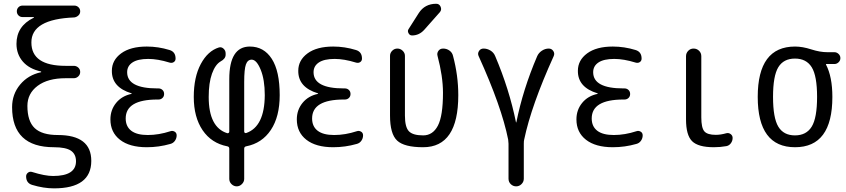

<svg xmlns="http://www.w3.org/2000/svg" viewBox="-20 -780 4540 1030"><path d="M269.5 9.8Q44.9 9.8 44.9 -205.1Q44.9 -274.4 87.9 -326.2Q130.9 -377.9 200.2 -392.6Q201.2 -392.6 201.2 -393.6Q201.2 -395.5 200.2 -396.5Q136.7 -410.2 102.5 -449.7Q68.4 -489.3 68.4 -544.9Q68.4 -639.6 160.2 -684.6Q162.1 -684.6 162.1 -686.5Q162.1 -687.5 161.1 -688.5H100.6Q87.9 -688.5 79.1 -697.3Q70.3 -706.1 70.3 -719.2Q70.3 -732.4 79.1 -741.2Q87.9 -750 100.6 -750H378.9Q391.6 -750 400.9 -741.2Q410.2 -732.4 410.2 -719.2Q410.2 -706.1 400.9 -697.3Q391.6 -688.5 378.9 -686.5Q147.5 -677.7 148.4 -551.8Q148.4 -426.8 332 -426.8H376Q389.6 -426.8 399.9 -417.5Q410.2 -408.2 410.2 -394Q410.2 -379.9 399.9 -370.1Q389.6 -360.4 376 -360.4H332Q236.3 -360.4 181.6 -319.3Q127 -278.3 127 -211.9Q127 -129.9 166 -92.8Q205.1 -55.7 290 -55.7Q469.7 -55.7 469.7 83Q469.7 230.5 269.5 230.5Q213.9 230.5 152.3 211.9Q120.1 202.1 120.1 166Q120.1 154.3 129.9 146.5Q139.6 138.7 152.3 142.6Q220.7 164.1 264.6 164.1Q387.7 164.1 387.7 85Q387.7 46.9 360.4 28.3Q333 9.8 269.5 9.8Z M685.5 -276.4Q686.5 -276.4 686.5 -278.3Q686.5 -279.3 685.5 -279.3Q579.1 -311.5 580.1 -400.4Q580.1 -457 629.9 -493.7Q679.7 -530.3 767.6 -530.3Q829.1 -530.3 889.6 -511.7Q921.9 -502 921.9 -465.8Q921.9 -453.1 912.1 -446.8Q902.3 -440.4 889.6 -444.3Q826.2 -463.9 775.4 -463.9Q718.8 -463.9 690.4 -444.8Q662.1 -425.8 662.1 -392.6Q662.1 -305.7 824.2 -305.7H830.1Q842.8 -305.7 851.6 -297.4Q860.4 -289.1 860.4 -275.9Q860.4 -262.7 851.6 -254.4Q842.8 -246.1 830.1 -246.1H824.2Q654.3 -246.1 654.3 -144.5Q654.3 -101.6 684.1 -78.6Q713.9 -55.7 772.5 -55.7Q832 -55.7 894.5 -76.2Q906.2 -80.1 917 -73.7Q927.7 -67.4 927.7 -53.7Q927.7 -38.1 918.5 -24.9Q909.2 -11.7 893.6 -7.8Q832 9.8 767.6 9.8Q674.8 9.8 623.5 -30.3Q572.3 -70.3 572.3 -139.6Q572.3 -190.4 603 -228Q633.8 -265.6 685.5 -276.4Z M1290 -339.8V-74.2Q1290 -69.3 1293.5 -67.4Q1296.9 -65.4 1300.8 -66.4Q1399.4 -100.6 1400.4 -269.5Q1400.4 -352.5 1378.4 -406.2Q1356.4 -460 1330.1 -460Q1308.6 -460 1299.3 -434.6Q1290 -409.2 1290 -339.8ZM1199.2 4.9Q1114.3 -11.7 1066.9 -81.5Q1019.5 -151.4 1019.5 -259.8Q1019.5 -366.2 1057.1 -436.5Q1094.7 -506.8 1154.3 -525.4Q1168 -529.3 1179.2 -519Q1190.4 -508.8 1190.4 -494.1V-486.3Q1190.4 -464.8 1163.1 -450.2Q1134.8 -433.6 1117.2 -384.8Q1099.6 -335.9 1099.6 -259.8Q1099.6 -96.7 1199.2 -65.4Q1203.1 -64.5 1206.5 -66.9Q1210 -69.3 1210 -74.2V-355.5Q1210 -530.3 1320.3 -530.3Q1395.5 -530.3 1438 -464.4Q1480.5 -398.4 1480.5 -269.5Q1480.5 -154.3 1433.1 -83Q1385.7 -11.7 1300.8 4.9Q1290 6.8 1290 17.6V179.7Q1290 195.3 1277.8 207.5Q1265.6 219.7 1250 219.7Q1234.4 219.7 1222.2 208Q1210 196.3 1210 179.7V17.6Q1210 6.8 1199.2 4.9Z M1685.5 -276.4Q1686.5 -276.4 1686.5 -278.3Q1686.5 -279.3 1685.5 -279.3Q1579.1 -311.5 1580.1 -400.4Q1580.1 -457 1629.9 -493.7Q1679.7 -530.3 1767.6 -530.3Q1829.1 -530.3 1889.6 -511.7Q1921.9 -502 1921.9 -465.8Q1921.9 -453.1 1912.1 -446.8Q1902.3 -440.4 1889.6 -444.3Q1826.2 -463.9 1775.4 -463.9Q1718.8 -463.9 1690.4 -444.8Q1662.1 -425.8 1662.1 -392.6Q1662.1 -305.7 1824.2 -305.7H1830.1Q1842.8 -305.7 1851.6 -297.4Q1860.4 -289.1 1860.4 -275.9Q1860.4 -262.7 1851.6 -254.4Q1842.8 -246.1 1830.1 -246.1H1824.2Q1654.3 -246.1 1654.3 -144.5Q1654.3 -101.6 1684.1 -78.6Q1713.9 -55.7 1772.5 -55.7Q1832 -55.7 1894.5 -76.2Q1906.2 -80.1 1917 -73.7Q1927.7 -67.4 1927.7 -53.7Q1927.7 -38.1 1918.5 -24.9Q1909.2 -11.7 1893.6 -7.8Q1832 9.8 1767.6 9.8Q1674.8 9.8 1623.5 -30.3Q1572.3 -70.3 1572.3 -139.6Q1572.3 -190.4 1603 -228Q1633.8 -265.6 1685.5 -276.4Z M2250 9.8Q2148.4 9.8 2110.4 -25.9Q2072.3 -61.5 2072.3 -160.2V-480.5Q2072.3 -496.1 2084 -507.8Q2095.7 -519.5 2111.8 -519.5Q2127.9 -519.5 2140.1 -507.8Q2152.3 -496.1 2152.3 -480.5V-160.2Q2152.3 -98.6 2173.3 -76.2Q2194.3 -53.7 2250 -53.7Q2301.8 -53.7 2329.1 -106Q2356.4 -158.2 2356.4 -282.2Q2356.4 -370.1 2327.1 -480.5Q2323.2 -495.1 2332 -507.3Q2340.8 -519.5 2357.4 -519.5Q2376 -519.5 2391.1 -508.8Q2406.2 -498 2410.2 -480.5Q2438.5 -375 2438.5 -269.5Q2438.5 9.8 2250 9.8ZM2226.6 -710Q2258.8 -759.8 2320.3 -759.8Q2336.9 -759.8 2343.8 -743.7Q2350.6 -727.5 2339.8 -714.8L2255.9 -620.1Q2228.5 -589.8 2190.4 -589.8Q2177.7 -589.8 2171.4 -602.1Q2165 -614.3 2171.9 -624Z M2706.1 -31.2Q2670.9 -208 2547.9 -478.5Q2541 -492.2 2549.3 -505.9Q2557.6 -519.5 2574.2 -519.5Q2593.8 -519.5 2611.3 -508.8Q2628.9 -498 2636.7 -478.5Q2711.9 -301.8 2748 -124Q2748 -123 2749 -123Q2750 -123 2750 -124Q2785.2 -299.8 2861.3 -477.5Q2869.1 -496.1 2886.7 -507.8Q2904.3 -519.5 2923.8 -519.5Q2939.5 -519.5 2948.2 -506.3Q2957 -493.2 2950.2 -478.5Q2830.1 -213.9 2792 -31.2Q2790 -24.4 2790 -8.8V178.7Q2790 195.3 2777.8 207.5Q2765.6 219.7 2749 219.7Q2732.4 219.7 2720.2 208Q2708 196.3 2708 178.7V-8.8Q2708 -17.6 2706.1 -31.2Z M3185.5 -276.4Q3186.5 -276.4 3186.5 -278.3Q3186.5 -279.3 3185.5 -279.3Q3079.1 -311.5 3080.1 -400.4Q3080.1 -457 3129.9 -493.7Q3179.7 -530.3 3267.6 -530.3Q3329.1 -530.3 3389.6 -511.7Q3421.9 -502 3421.9 -465.8Q3421.9 -453.1 3412.1 -446.8Q3402.3 -440.4 3389.6 -444.3Q3326.2 -463.9 3275.4 -463.9Q3218.8 -463.9 3190.4 -444.8Q3162.1 -425.8 3162.1 -392.6Q3162.1 -305.7 3324.2 -305.7H3330.1Q3342.8 -305.7 3351.6 -297.4Q3360.4 -289.1 3360.4 -275.9Q3360.4 -262.7 3351.6 -254.4Q3342.8 -246.1 3330.1 -246.1H3324.2Q3154.3 -246.1 3154.3 -144.5Q3154.3 -101.6 3184.1 -78.6Q3213.9 -55.7 3272.5 -55.7Q3332 -55.7 3394.5 -76.2Q3406.2 -80.1 3417 -73.7Q3427.7 -67.4 3427.7 -53.7Q3427.7 -38.1 3418.5 -24.9Q3409.2 -11.7 3393.6 -7.8Q3332 9.8 3267.6 9.8Q3174.8 9.8 3123.5 -30.3Q3072.3 -70.3 3072.3 -139.6Q3072.3 -190.4 3103 -228Q3133.8 -265.6 3185.5 -276.4Z M3809.6 9.8Q3725.6 9.8 3692.9 -22.5Q3660.2 -54.7 3660.2 -139.6V-478.5Q3660.2 -495.1 3671.9 -507.3Q3683.6 -519.5 3700.7 -519.5Q3717.8 -519.5 3730 -507.8Q3742.2 -496.1 3742.2 -478.5V-150.4Q3742.2 -94.7 3758.3 -75.7Q3774.4 -56.6 3820.3 -56.6Q3845.7 -56.6 3877 -65.4Q3889.6 -68.4 3899.9 -60.5Q3910.2 -52.7 3910.2 -40Q3910.2 -24.4 3900.9 -11.7Q3891.6 1 3877 3.9Q3843.8 9.8 3809.6 9.8Z M4334.5 -419.4Q4305.7 -465.8 4244.6 -465.8Q4183.6 -465.8 4155.3 -419.4Q4127 -373 4127 -260.3Q4127 -147.5 4155.3 -100.6Q4183.6 -53.7 4244.6 -53.7Q4305.7 -53.7 4334.5 -100.6Q4363.3 -147.5 4363.3 -260.3Q4363.3 -373 4334.5 -419.4ZM4245.1 -530.3Q4285.2 -530.3 4332 -515.1Q4378.9 -500 4418 -500H4456.1Q4468.8 -500 4478.5 -490.7Q4488.3 -481.4 4488.3 -468.3Q4488.3 -455.1 4478.5 -445.8Q4468.8 -436.5 4456.1 -436.5H4412.1Q4411.1 -436.5 4411.1 -435.5V-433.6Q4445.3 -368.2 4445.3 -259.8Q4445.3 9.8 4245.1 9.8Q4044.9 9.8 4044.9 -260.3Q4044.9 -530.3 4245.1 -530.3Z"/></svg>

Font: Rounded-X Mgen+ 1mn regular
Style: Regular
Weight: 400
Designer: [Source Han Sans]
Ryoko NISHIZUKA  (kana & ideographs); Paul D. Hunt (Latin, Greek & Cyrillic); Wenlong ZHANG  (bopomofo
Version: Version 1.059.20150602